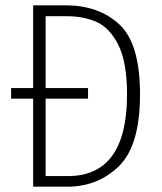

<svg xmlns="http://www.w3.org/2000/svg" viewBox="-20 -704 610 724"><path d="M508 -348Q508 -155 428.5 -77.5Q349 0 234 0H105V-332H22V-372H105V-684H227Q352 -684 430 -612Q508 -540 508 -348ZM459 -348Q459 -469 426.5 -534Q394 -599 344.5 -621Q295 -643 230 -643H152V-372H312V-332H152V-40H236Q459 -40 459 -348Z"/></svg>

Font: Fira Sans Condensed ExtraLight
Style: Regular
Weight: 275
Width: 3
Designer: Carrois Corporate & Edenspiekermann AG
Foundry: Carrois Corporate GbR & Edenspiekermann AG
Version: Version 4.203